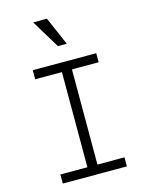

<svg xmlns="http://www.w3.org/2000/svg" viewBox="-140 -1061 881 1146"><g transform="rotate(-15 300.0 -487.5)"><path d="M102 0H498V-56H331V-644H496V-700H104V-644H269V-56H102ZM286 -800 180 -975H265L341 -800Z"/></g></svg>

Font: CommitMonoV143 ExtLt
Style: Regular
Weight: 200
Monospace: yes
Designer: Eigil Nikolajsen
Foundry: Eigil Nikolajsen
Version: Version 1.143